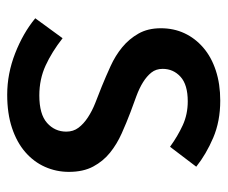

<svg xmlns="http://www.w3.org/2000/svg" viewBox="-68 -536 617 520"><g transform="rotate(90 240.0 -275.5)"><path d="M236 13Q179 13 124 -8.5Q69 -30 29 -63L83 -137Q120 -108 157 -91Q194 -74 238 -74Q289 -74 312.5 -95Q336 -116 336 -147Q336 -166 325.5 -180Q315 -194 297.5 -205.5Q280 -217 258.5 -225.5Q237 -234 214 -243Q187 -254 158.5 -267Q130 -280 107.5 -298.5Q85 -317 70.5 -342.5Q56 -368 56 -403Q56 -438 69.5 -467Q83 -496 108.5 -518Q134 -540 170.5 -552Q207 -564 252 -564Q308 -564 352.5 -545Q397 -526 431 -499L377 -428Q348 -449 318.5 -462.5Q289 -476 254 -476Q209 -476 187.5 -456.5Q166 -437 166 -408Q166 -390 176 -377.5Q186 -365 202 -355Q218 -345 239.5 -337Q261 -329 283 -321Q312 -310 341 -297Q370 -284 393 -265.5Q416 -247 430.5 -220Q445 -193 445 -154Q445 -120 431.5 -89.5Q418 -59 391.5 -36Q365 -13 326 0Q287 13 236 13Z"/></g></svg>

Font: Kinto Sans Med
Style: Regular
Weight: 500
Designer: Authors: Ryoko NISHIZUKA  (kana & ideographs); Paul D. Hunt (Latin, Greek & Cyrillic); Wenlong ZHANG  (bopomofo); Sandol
Foundry: Adobe Systems Incorporated, ookami Inc.
Version: Version 0.001